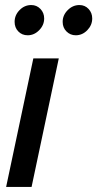

<svg xmlns="http://www.w3.org/2000/svg" viewBox="-20 -742 386 762"><path d="M4.3 0 112.3 -510.3H213.3L105.3 0ZM90 -602Q67.3 -602 52.7 -617.2Q38 -632.3 38 -655.3Q38 -682 57.7 -702Q77.3 -722 104 -722Q125.7 -722 140.5 -706.5Q155.3 -691 155.3 -668.7Q155.3 -642.3 135.5 -622.2Q115.7 -602 90 -602ZM280.7 -602Q259 -602 243.8 -617.2Q228.7 -632.3 228.7 -655.3Q228.7 -681.7 248.7 -701.8Q268.7 -722 295.3 -722Q317 -722 331.5 -706.5Q346 -691 346 -668.7Q346 -642.3 326.5 -622.2Q307 -602 280.7 -602Z"/></svg>

Font: Red Hat Display VF
Style: Italic
Weight: 300
Italic angle: -12°
Designer: Pentagram, MCKL
Foundry: Pentagram, MCKL
Version: Version 1.010